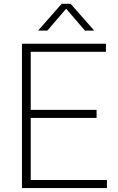

<svg xmlns="http://www.w3.org/2000/svg" viewBox="-20 -964 604 984"><path d="M92.5 0V-740H523V-698.5H137.5V-41.5H528V0ZM123.5 -359.5V-401H475V-359.5ZM175 -807 296 -944.5H342L463 -807H415.5L312 -927.5H326L222.5 -807Z"/></svg>

Font: Encode Sans SC ExtraLight
Style: Regular
Weight: 250
Designer: Multiple Designers
Foundry: Impallari Type
Version: Version 3.002